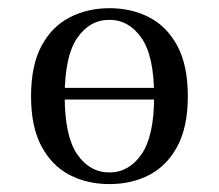

<svg xmlns="http://www.w3.org/2000/svg" viewBox="-20 -447 545 478"><path d="M82.3 -199.2V-228.2H387.9V-199.2ZM252.4 11.3Q196.8 11.3 152.8 -11.7Q108.9 -34.7 83.1 -83.1Q57.3 -131.5 57.3 -207.3Q57.3 -283.9 83.1 -332.3Q108.9 -380.6 153.2 -403.6Q197.6 -426.6 252.4 -426.6Q308.1 -426.6 352 -403.6Q396 -380.6 421.8 -332.3Q447.6 -283.9 447.6 -207.3Q447.6 -131.5 421.8 -83.1Q396 -34.7 352 -11.7Q308.1 11.3 252.4 11.3ZM252.4 -17.7Q300.8 -17.7 332.3 -62.9Q363.7 -108.1 363.7 -207.3Q363.7 -307.3 332.3 -352.4Q300.8 -397.6 252.4 -397.6Q203.2 -397.6 172.2 -352.4Q141.1 -307.3 141.1 -207.3Q141.1 -108.1 172.2 -62.9Q203.2 -17.7 252.4 -17.7Z"/></svg>

Font: Playfair
Style: Regular
Weight: 400
Designer: Claus Eggers Sørensen
Foundry: Claus Eggers Sørensen
Version: Version 2.001;gftools[0.9.30]